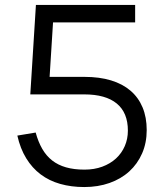

<svg xmlns="http://www.w3.org/2000/svg" viewBox="-20 -740 662 775"><path d="M572.2 -215Q572.2 -163.3 553.6 -120.8Q535 -78.3 501.8 -48.1Q468.5 -17.8 422.1 -1.4Q375.7 15 320 15Q267.3 15 222.8 2.3Q178.3 -10.3 144 -36.2Q109.7 -62 85.8 -101.1Q61.8 -140.2 50 -192.7L124 -205Q134.3 -167.3 150.5 -139.2Q166.7 -111 190.4 -92.4Q214.2 -73.8 246.3 -64.6Q278.5 -55.3 321 -55.3Q360.5 -55.3 392.8 -67.2Q425.2 -79.2 448.2 -100.3Q471.2 -121.5 483.7 -150.4Q496.2 -179.3 496.2 -212.8Q496.2 -285.2 451.3 -322.1Q406.5 -359 320 -359H145.2V-429.7H321Q381.5 -429.7 428.2 -415.5Q474.8 -401.3 506.8 -373.9Q538.8 -346.5 555.5 -306.5Q572.2 -266.5 572.2 -215ZM143.8 -720H525.5V-649.7H143.8ZM125 -720H198.5L175.8 -359H102.3Z"/></svg>

Font: Vela Sans GX ExtLt
Style: Regular
Weight: 200
Designer: Principal design: Mikhail Sharanda - project Manrope.
Design modification: Ravid Balaliev
Foundry: Mikhail Sharanda
Version: Version 1.001